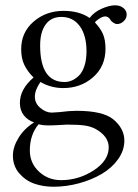

<svg xmlns="http://www.w3.org/2000/svg" viewBox="-20 -460 523 726"><path d="M307.1 -266.1Q307.1 -326.2 281.7 -361.1Q256.3 -396 211.9 -396Q173.3 -396 152.6 -367.4Q131.8 -338.9 131.8 -288.1Q131.8 -149.9 224.1 -149.9Q238.3 -149.9 252 -155.8Q265.6 -161.6 278.6 -174.3Q291.5 -187 299.3 -210.7Q307.1 -234.4 307.1 -266.1ZM126 9.8Q92.8 49.3 92.8 108.9Q92.8 156.7 127.4 189Q162.1 221.2 210.9 221.2Q277.8 221.2 334.5 184.1Q391.1 147 391.1 97.2Q391.1 55.7 341.8 27.8Q322.8 17.6 298.8 14.4Q274.9 11.2 233.9 11.2Q229.5 11.2 205.3 12.7Q181.2 14.2 164.1 14.2Q140.6 14.2 126 9.8ZM422.9 -369.1Q416 -369.1 408 -374.5Q399.9 -379.9 397 -386.2Q389.2 -397.9 377.9 -397.9Q369.1 -397.9 356.7 -390.4Q344.2 -382.8 338.9 -375Q360.4 -352.5 369.6 -330.6Q378.9 -308.6 378.9 -275.9Q378.9 -209 332 -168Q285.2 -127 219.2 -127Q172.9 -127 132.8 -149.9Q111.8 -119.6 111.8 -94.2Q111.8 -69.3 132.6 -51.8Q153.3 -34.2 175.8 -34.2Q176.8 -34.2 205.1 -36.1Q243.2 -41 269 -41Q369.1 -41 408.2 -8.8Q450.2 25.9 450.2 71.8Q450.2 108.9 426.5 142.1Q402.8 175.3 364.5 197.8Q326.2 220.2 278.3 233.2Q230.5 246.1 182.1 246.1Q143.1 246.1 109.6 234.4Q76.2 222.7 52.5 195.1Q28.8 167.5 28.8 127.9Q28.8 95.7 50.5 60.5Q72.3 25.4 108.9 2.9Q85.4 -4.9 70.3 -23.7Q55.2 -42.5 55.2 -70.8Q55.2 -122.6 106.9 -167Q84.5 -189 72.3 -213.9Q60.1 -238.8 60.1 -273.9Q60.1 -337.9 107.2 -378.4Q154.3 -418.9 220.2 -418.9Q280.3 -418.9 318.8 -392.1Q335.9 -414.6 364.7 -427.2Q393.6 -439.9 415 -439.9Q434.1 -439.9 446.5 -429.9Q459 -419.9 459 -404.8Q459 -390.6 447.8 -379.9Q436.5 -369.1 422.9 -369.1Z"/></svg>

Font: Linux Libertine Display G
Style: Regular
Weight: 400
Designer: Philipp H. Poll
Foundry: Philipp H. Poll
Version: Version 5.0.9